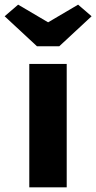

<svg xmlns="http://www.w3.org/2000/svg" viewBox="-62 -806 414 826"><path d="M64 0V-531H225V0ZM97 -607 -42 -736 16 -786 145 -710 274 -786 332 -736 193 -607Z"/></svg>

Font: Readex Pro
Style: Bold
Weight: 700
Designer: Bonnie Shaver-Troup, Thomas Jockin
Foundry: Lexend
Version: Version 1.203; ttfautohint (v1.8.3)